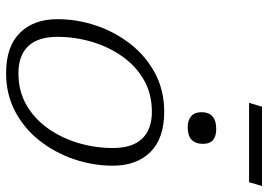

<svg xmlns="http://www.w3.org/2000/svg" viewBox="-148 -744 901 646"><g transform="rotate(90 303.0 -420.5)"><path d="M355.5 -522Q445 -522 491 -475.5Q537 -429 537 -349Q537 -282.5 515.2 -218.5Q493.5 -154.5 452.8 -102.8Q412 -51 354.5 -20.5Q297 10 225.5 10Q136 10 90 -36.5Q44 -83 44 -163Q44 -229.5 65.8 -293.5Q87.5 -357.5 128.2 -409.2Q169 -461 226.5 -491.5Q284 -522 355.5 -522ZM225.5 -31.5Q286 -31.5 332.8 -58.5Q379.5 -85.5 411.8 -131.2Q444 -177 460.8 -233.5Q477.5 -290 477.5 -349Q477.5 -415 446 -447.8Q414.5 -480.5 355.5 -480.5Q295 -480.5 248.2 -453.5Q201.5 -426.5 169.2 -380.8Q137 -335 120.2 -278.5Q103.5 -222 103.5 -163Q103.5 -97 135 -64.2Q166.5 -31.5 225.5 -31.5ZM407.5 -601Q384 -601 370.5 -612.8Q357 -624.5 357 -647Q357 -697 413.5 -697Q463.5 -697 463.5 -653Q463.5 -601 407.5 -601ZM325.5 -807.5 338.5 -851H605.5L592.5 -807.5Z"/></g></svg>

Font: Newsreader 6pt Light
Style: Italic
Weight: 300
Italic angle: -17°
Designer: Hugues Gentile
Foundry: Production Type
Version: Version 1.003; ttfautohint (v1.8.3)